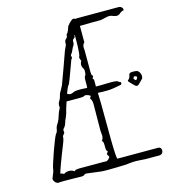

<svg xmlns="http://www.w3.org/2000/svg" viewBox="-106 -785 765 870"><g transform="rotate(-15 276.5 -350.0)"><path d="M262 0 198 -8Q188 -10 183.5 -5Q179 0 163 -1Q157 -1 137 -1.5Q117 -2 95 -2Q73 -2 62 -1Q61 -1 59 -1H58Q55 -1 54 -3Q47 -6 42.5 -14Q38 -22 41 -29Q45 -39 49 -48.5Q53 -58 54 -67Q54 -72 61 -94Q68 -116 77.5 -143Q87 -170 95.5 -191Q104 -212 107 -216Q115 -225 116 -235Q117 -245 122 -254Q134 -271 139.5 -290.5Q145 -310 155 -328Q152 -348 162 -360Q167 -368 169 -377.5Q171 -387 175 -395Q180 -402 183.5 -409.5Q187 -417 191 -424Q205 -462 218.5 -499Q232 -536 245 -573Q248 -581 252.5 -589Q257 -597 256 -604Q255 -615 263.5 -622Q272 -629 270 -639Q278 -647 281 -656Q284 -665 288 -675Q293 -682 298 -687Q303 -692 308 -696Q317 -705 328 -698Q331 -699 336 -699H531Q537 -699 541 -696Q545 -693 548 -689Q549 -687 549 -683Q549 -679 548 -679Q538 -678 530 -670.5Q522 -663 512 -663Q506 -663 498 -666Q488 -671 478 -671Q471 -671 455.5 -667Q440 -663 435 -663Q409 -663 390 -663Q371 -663 339 -662V-594Q339 -592 339.5 -589Q340 -586 338 -584Q334 -580 332 -574.5Q330 -569 330 -564Q330 -560 330.5 -556Q331 -552 331 -548V-451Q331 -446 331.5 -441.5Q332 -437 333 -432Q339 -430 337 -426Q335 -422 333.5 -418Q332 -414 338 -411V-378H362Q373 -378 387 -378.5Q401 -379 412 -379Q418 -379 424 -378.5Q430 -378 435 -377Q440 -376 441.5 -373.5Q443 -371 448 -370Q453 -369 453 -363.5Q453 -358 448 -356Q432 -353 415 -350Q398 -347 381 -347Q374 -347 360.5 -347Q347 -347 339 -348Q340 -332 340.5 -295.5Q341 -259 341 -215Q341 -171 341.5 -130.5Q342 -90 343.5 -63.5Q345 -37 348 -37H538Q548 -37 551.5 -29Q555 -21 551.5 -12.5Q548 -4 537 -2H471Q466 -2 439.5 -4Q413 -6 379 -1Q379 -1 364 -0.5Q349 0 328.5 0.5Q308 1 289.5 1Q271 1 262 0ZM209 -377Q217 -373 228 -377Q238 -383 254.5 -383.5Q271 -384 284.5 -383Q298 -382 298 -382Q299 -388 299 -403Q299 -418 299 -421Q299 -426 300 -431Q301 -436 305 -440Q307 -442 307.5 -454.5Q308 -467 306 -469Q292 -489 304 -507Q297 -524 299 -527Q302 -530 303.5 -544.5Q305 -559 305.5 -576.5Q306 -594 306 -608.5Q306 -623 306 -626Q306 -629 303 -629Q300 -629 304 -627Q305 -619 297.5 -614Q290 -609 291 -601Q292 -594 289.5 -588Q287 -582 283 -577Q279 -570 276.5 -563Q274 -556 269 -550Q263 -545 266 -538Q269 -531 262 -525Q256 -509 247 -484Q238 -459 230.5 -439.5Q223 -420 222 -419Q218 -416 213 -405Q208 -394 203 -380Q206 -379 209 -377ZM528 -337Q519 -328 508.5 -338Q498 -348 490 -357Q481 -366 487 -369Q493 -372 497 -385Q497 -399 512 -399.5Q527 -400 535 -398Q543 -395 547.5 -386.5Q552 -378 552 -370Q552 -361 548 -357ZM523 -360 528 -366Q529 -367 529 -369Q529 -376 525 -376Q523 -377 518.5 -377.5Q514 -378 514 -373Q513 -370 511.5 -369Q510 -368 513 -366Q515 -363 518 -360.5Q521 -358 523 -360ZM96 -32Q104 -40 120.5 -40Q137 -40 144 -32Q150 -37 156.5 -38Q163 -39 170 -39Q175 -39 183 -39Q191 -39 213.5 -39Q236 -39 283 -39Q288 -39 291.5 -38.5Q295 -38 299 -39Q307 -44 311.5 -49.5Q316 -55 311 -61Q303 -69 312 -77Q315 -81 312.5 -82.5Q310 -84 309 -86Q307 -91 307 -100Q307 -109 307 -113Q307 -118 306 -123.5Q305 -129 300 -133Q308 -142 308 -156Q308 -161 307 -167.5Q306 -174 306 -180L307 -304Q307 -311 305.5 -318Q304 -325 299 -331Q298 -333 300.5 -336.5Q303 -340 304 -342Q304 -346 292 -350Q280 -354 277 -351Q272 -348 266 -347.5Q260 -347 254 -347H192Q188 -335 185 -325.5Q182 -316 181 -313Q178 -296 170 -278Q164 -267 160.5 -254Q157 -241 147 -231Q143 -226 145 -219Q147 -212 141 -207Q135 -201 135 -195Q135 -189 133 -183Q132 -178 125 -160.5Q118 -143 109 -120Q100 -97 92 -75Q84 -53 80 -38Q90 -38 96 -32Z"/></g></svg>

Font: Sankofa Display
Style: Regular
Weight: 400
Designer: Batsirai Madzonga
Foundry: Batsirai Madzonga
Version: Version 1.000; ttfautohint (v1.8.4.7-5d5b)